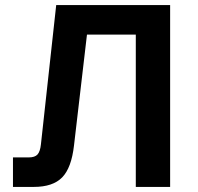

<svg xmlns="http://www.w3.org/2000/svg" viewBox="-20 -735 778 755"><path d="M31 0V-116H93Q117 -116 127.5 -127.5Q138 -139 141 -168L201 -715H649V0H514V-599H322L271 -163Q261 -75 224.5 -37.5Q188 0 113 0Z"/></svg>

Font: Wix Madefor Text
Style: Bold
Weight: 700
Designer: Dalton Maag Ltd
Foundry: Dalton Maag Ltd
Version: Version 3.100